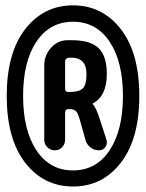

<svg xmlns="http://www.w3.org/2000/svg" viewBox="-20 -720 540 710"><path d="M114.7 -164.1Q164.1 -89.8 250 -89.8Q335.9 -89.8 385.3 -164.1Q434.6 -238.3 434.6 -365.2Q434.6 -492.2 385.3 -565.9Q335.9 -639.6 250 -639.6Q164.1 -639.6 114.7 -565.9Q65.4 -492.2 65.4 -365.2Q65.4 -238.3 114.7 -164.1ZM73.2 -612.3Q141.6 -700.2 250 -700.2Q358.4 -700.2 426.8 -612.3Q495.1 -524.4 495.1 -365.2Q495.1 -206.1 426.8 -118.2Q358.4 -30.3 250 -30.3Q141.6 -30.3 73.2 -118.2Q4.9 -206.1 4.9 -365.2Q4.9 -524.4 73.2 -612.3ZM238.3 -379.9Q273.4 -379.9 286.6 -393.6Q299.8 -407.2 299.8 -446.3Q299.8 -506.8 243.2 -506.8Q241.2 -506.8 237.3 -506.3Q233.4 -505.9 231.4 -505.9Q221.7 -503.9 220.7 -493.2V-391.6Q220.7 -379.9 232.4 -379.9ZM375 -446.3Q375 -364.3 322.3 -336.9L321.3 -335.9L322.3 -335Q335 -325.2 351.6 -271.5L374 -202.1Q377.9 -188.5 369.6 -176.3Q361.3 -164.1 345.7 -164.1Q328.1 -164.1 314.5 -174.8Q300.8 -185.5 295.9 -203.1L275.4 -276.4Q268.6 -300.8 261.2 -308.6Q253.9 -316.4 238.3 -316.4H232.4Q221.7 -316.4 220.7 -304.7V-203.1Q220.7 -187.5 210 -175.8Q199.2 -164.1 183.1 -164.1Q167 -164.1 155.3 -175.3Q143.6 -186.5 143.6 -203.1V-477.5Q143.6 -514.6 168 -542.5Q192.4 -570.3 227.5 -571.3H246.1Q314.5 -571.3 344.7 -542Q375 -512.7 375 -446.3Z"/></svg>

Font: Rounded-X Mgen+ 1mn bold
Style: Bold
Weight: 700
Designer: [Source Han Sans]
Ryoko NISHIZUKA  (kana & ideographs); Paul D. Hunt (Latin, Greek & Cyrillic); Wenlong ZHANG  (bopomofo
Version: Version 1.059.20150602